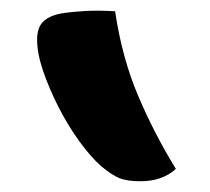

<svg xmlns="http://www.w3.org/2000/svg" viewBox="-20 -779 390 357"><path d="M194 -758Q207 -671 237 -600.5Q267 -530 307 -465Q282 -442 241 -442Q216 -442 201.5 -448Q187 -454 167 -471Q148 -488 127 -517Q106 -546 88.5 -580.5Q71 -615 60 -647.5Q49 -680 49 -705Q49 -728 60.5 -739Q72 -750 94 -754Q112 -757 137.5 -758.5Q163 -760 194 -758Z"/></svg>

Font: Recursive Sn Csl St
Style: Bold
Weight: 700
Version: Version 1.079;hotconv 1.0.112;makeotfexe 2.5.65598; ttfautoh